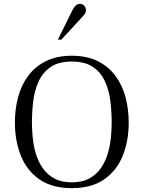

<svg xmlns="http://www.w3.org/2000/svg" viewBox="-20 -960 741 992"><path d="M351 12Q249 12 184 -33Q119 -78 88 -155Q57 -232 57 -327Q57 -396 73.5 -458Q90 -520 125.5 -568Q161 -616 217 -644Q273 -672 351 -672Q429 -672 485 -644Q541 -616 576.5 -568Q612 -520 628.5 -458Q645 -396 645 -327Q645 -232 614 -155Q583 -78 518 -33Q453 12 351 12ZM351 -18Q406 -18 442.5 -38.5Q479 -59 502 -92.5Q525 -126 537 -167Q549 -208 553 -249.5Q557 -291 557 -327Q557 -380 550.5 -435.5Q544 -491 523 -538Q502 -585 461 -613.5Q420 -642 351 -642Q282 -642 241 -613.5Q200 -585 179 -538Q158 -491 151.5 -435.5Q145 -380 145 -327Q145 -291 149 -249.5Q153 -208 165 -167Q177 -126 200 -92.5Q223 -59 259.5 -38.5Q296 -18 351 -18ZM279 -755 355 -909Q363 -924 372 -932Q381 -940 394 -940Q406 -940 415 -930.5Q424 -921 424 -908Q424 -898 419.5 -890.5Q415 -883 400 -867L297 -755Z"/></svg>

Font: Frank Ruhl Libre Light
Style: Regular
Weight: 300
Designer: Yanek Iontef
Foundry: Fontef
Version: Version 6.003;gftools[0.9.30]